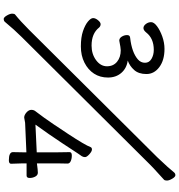

<svg xmlns="http://www.w3.org/2000/svg" viewBox="15 -898 970 1040"><g transform="rotate(90 500.0 -378.0)"><path d="M645 -29 617 -24Q603 -24 589 -36.5Q575 -49 575 -62.5Q575 -76 582.5 -85Q590 -94 617.5 -132Q645 -170 705.5 -262Q766 -354 777 -384Q780 -391 790 -391Q800 -391 815.5 -377Q831 -363 831 -353.5Q831 -344 826 -336L812 -316Q803 -302 755.5 -230Q708 -158 655 -85L805 -92V-206L804 -270Q804 -282 822 -282Q840 -282 853 -276Q866 -270 866 -259L865 -206V-93Q902 -98 915.5 -98Q929 -98 936.5 -84Q944 -70 944 -53.5Q944 -37 931 -37H865V-15L867 47Q867 59 848 59Q804 59 804 37L805 -16V-36ZM252 -547Q240 -547 200 -539Q187 -539 178.5 -552.5Q170 -566 170 -581.5Q170 -597 185 -598Q264 -607 302 -640Q320 -656 320 -678.5Q320 -701 299 -713.5Q278 -726 250 -726Q188 -726 156 -685Q144 -670 132 -670Q120 -670 110 -683Q100 -696 100 -711.5Q100 -727 122 -743.5Q144 -760 177.5 -772Q211 -784 245 -784Q306 -784 343.5 -756Q381 -728 381 -686Q381 -644 359 -619.5Q337 -595 308 -585Q350 -579 375 -550Q400 -521 400 -478Q400 -435 379 -402.5Q358 -370 319.5 -350.5Q281 -331 231.5 -331Q182 -331 148.5 -342.5Q115 -354 96.5 -369.5Q78 -385 78 -397.5Q78 -410 89.5 -424Q101 -438 111 -438Q121 -438 129 -430Q161 -389 227 -389Q273 -389 306 -413.5Q339 -438 339 -472.5Q339 -507 314.5 -527Q290 -547 252 -547ZM180 -10Q141 29 98 81Q92 87 83 87Q74 87 64 70Q54 53 54 41Q54 29 59 25Q94 -3 141 -50L832 -745Q892 -808 914 -836Q920 -843 929 -843Q938 -843 948 -826Q958 -809 958 -797Q958 -785 953 -781Q935 -764 913 -744.5Q891 -725 871 -705Z"/></g></svg>

Font: LXGW WenKai Lite
Style: Regular
Weight: 400
Designer: LXGW / Fontworks Inc.
Foundry: LXGW / Fontworks Inc.
Version: Version 1.511; March 25, 2025